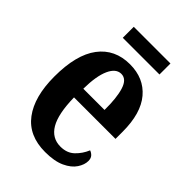

<svg xmlns="http://www.w3.org/2000/svg" viewBox="-204 -774 877 877"><g transform="rotate(45 234.5 -335.5)"><path d="M251 10Q145 10 91 -62Q37 -134 37 -264Q37 -405 91 -476.5Q145 -548 242 -548Q332 -548 384 -486.5Q436 -425 436 -306V-260H168Q170 -155 199 -106Q228 -57 283 -57Q325 -57 351 -82Q377 -107 391 -141Q403 -137 411.5 -127.5Q420 -118 420 -101Q420 -77 403 -51Q386 -25 348.5 -7.5Q311 10 251 10ZM307 -318Q308 -396 293.5 -442.5Q279 -489 245 -489Q211 -489 191 -445Q171 -401 170 -318ZM133 -610V-681H370V-610Z"/></g></svg>

Font: Noto Serif Armenian ExtraCondensed
Style: Bold
Weight: 700
Width: 2
Designer: Monotype Design Team
Foundry: Monotype Imaging Inc.
Version: Version 2.008; ttfautohint (v1.8.4.7-5d5b)